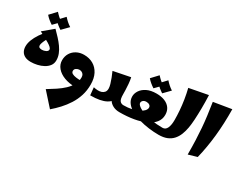

<svg xmlns="http://www.w3.org/2000/svg" viewBox="-133 -1364 2952 2386"><g transform="rotate(30 1343.5 -170.5)"><path d="M182 10Q131 10 97.5 -7Q64 -24 47 -55Q30 -86 30 -128Q30 -171 48.5 -219.5Q67 -268 103 -322Q139 -376 192 -432L248 -381Q227 -353 211 -322.5Q195 -292 186 -267Q177 -242 177 -230Q177 -206 190.5 -198Q204 -190 228 -190Q241 -190 255 -193.5Q269 -197 281.5 -203Q294 -209 301.5 -218Q309 -227 309 -239Q309 -254 291.5 -270.5Q274 -287 244.5 -304.5Q215 -322 178 -341.5Q141 -361 102 -382L244 -501Q283 -462 320 -422Q357 -382 386.5 -340.5Q416 -299 433 -255.5Q450 -212 450 -166Q450 -120 425 -87Q400 -54 360 -32.5Q320 -11 273 -0.5Q226 10 182 10ZM179 -520Q151 -538 124.5 -560Q98 -582 78 -606L165 -699Q188 -673 212 -651.5Q236 -630 267 -610ZM304 -520Q276 -538 249.5 -560Q223 -582 203 -606L290 -699Q313 -673 337 -651.5Q361 -630 392 -610Z M685 400 514 209Q574 173 630.5 135.5Q687 98 731 56.5Q775 15 801 -33Q827 -81 827 -139Q827 -163 817 -178.5Q807 -194 791 -201.5Q775 -209 758 -209Q735 -209 713.5 -195Q692 -181 692 -157Q692 -133 713.5 -121Q735 -109 768 -104.5Q801 -100 835 -100L824 4Q730 4 659.5 -23Q589 -50 549.5 -97.5Q510 -145 510 -205Q510 -261 536.5 -305Q563 -349 610 -374Q657 -399 716 -399Q791 -399 848 -366Q905 -333 937.5 -270.5Q970 -208 970 -119Q970 -32 946 42.5Q922 117 881 181Q840 245 789.5 299.5Q739 354 685 400Z M1031 0 1020 -110Q1049 -103 1078.5 -101.5Q1108 -100 1132.5 -108Q1157 -116 1172.5 -135Q1188 -154 1188 -187Q1188 -212 1177.5 -248Q1167 -284 1151.5 -324.5Q1136 -365 1119 -402L1360 -450Q1369 -408 1373 -361Q1377 -314 1378 -275Q1379 -236 1379 -217Q1379 -146 1398.5 -123Q1418 -100 1450 -100L1470 -50L1450 0Q1396 0 1356 -21Q1316 -42 1294.5 -76.5Q1273 -111 1273 -150H1332Q1332 -84 1255.5 -42Q1179 0 1031 0Z M1450 0V-100Q1514 -100 1567 -111.5Q1620 -123 1659 -142.5Q1698 -162 1719.5 -185.5Q1741 -209 1741 -233Q1741 -255 1723 -267.5Q1705 -280 1678 -280Q1648 -280 1631.5 -265Q1615 -250 1615 -231Q1615 -210 1644.5 -187Q1674 -164 1727.5 -144Q1781 -124 1853 -112Q1925 -100 2010 -100L2030 -50L2010 0Q1942 0 1869.5 -9.5Q1797 -19 1729 -38Q1661 -57 1607 -87Q1553 -117 1521.5 -158Q1490 -199 1490 -251Q1490 -294 1517 -335.5Q1544 -377 1598.5 -404.5Q1653 -432 1737 -432Q1804 -432 1854.5 -411.5Q1905 -391 1933 -351.5Q1961 -312 1961 -255Q1961 -192 1922.5 -144Q1884 -96 1814.5 -64Q1745 -32 1652 -16Q1559 0 1450 0ZM1668 -469Q1640 -487 1613.5 -509Q1587 -531 1567 -555L1654 -648Q1677 -622 1701 -600.5Q1725 -579 1756 -559ZM1793 -469Q1765 -487 1738.5 -509Q1712 -531 1692 -555L1779 -648Q1802 -622 1826 -600.5Q1850 -579 1881 -559Z M2010 0V-100Q2053 -100 2073 -143Q2093 -186 2093 -259Q2093 -321 2087.5 -393.5Q2082 -466 2070 -542Q2058 -618 2040 -690L2308 -741Q2312 -644 2311 -553Q2310 -462 2305.5 -388Q2301 -314 2292 -266Q2282 -209 2262.5 -160.5Q2243 -112 2210.5 -76Q2178 -40 2129 -20Q2080 0 2010 0Z M2448 31Q2448 -80 2444.5 -171Q2441 -262 2434.5 -344Q2428 -426 2417 -510Q2406 -594 2391 -692L2647 -734Q2650 -531 2631 -349.5Q2612 -168 2572 -5Z"/></g></svg>

Font: Marhey
Style: Bold
Weight: 700
Designer: Nur Syamsi & Bustanul Arifin
Foundry: Namelatype
Version: Version 1.000